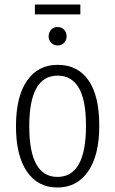

<svg xmlns="http://www.w3.org/2000/svg" viewBox="-20 -822 512 853"><path d="M421 -263Q421 -132 371.5 -60.5Q322 11 235 11Q148 11 99.5 -60Q51 -131 51 -261Q51 -393 100 -463.5Q149 -534 236 -534Q325 -534 373 -465.5Q421 -397 421 -263ZM110 -261Q110 -36 235 -36Q362 -36 362 -263Q362 -378 330 -432Q298 -486 236 -486Q110 -486 110 -261ZM276 -660Q276 -644 265 -632Q254 -620 236 -620Q219 -620 207.5 -632Q196 -644 196 -660Q196 -678 207 -690Q218 -702 236 -702Q254 -702 265 -690Q276 -678 276 -660ZM337 -758H135V-802H337Z"/></svg>

Font: Fira Sans Extra Condensed Light
Style: Regular
Weight: 300
Width: 1
Designer: Carrois Corporate & Edenspiekermann AG
Foundry: Carrois Corporate GbR & Edenspiekermann AG
Version: Version 4.203